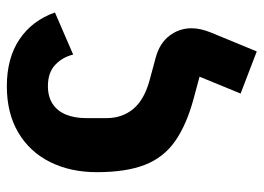

<svg xmlns="http://www.w3.org/2000/svg" viewBox="-122 -454 752 547"><g transform="rotate(-90 253.5 -181.0)"><path d="M260 129 308 12 245 -5Q171 -25 124.5 -57.5Q78 -90 57 -143.5Q36 -197 36 -281Q36 -356 65 -414Q94 -472 149 -504.5Q204 -537 281 -537Q361 -537 414.5 -501Q468 -465 491 -400L371 -348Q364 -378 342 -399Q320 -420 281 -420Q251 -420 230.5 -406.5Q210 -393 200 -368.5Q190 -344 190 -311V-253Q190 -208 216.5 -176.5Q243 -145 299 -130L362 -113Q403 -102 424.5 -74Q446 -46 446 -11Q446 2 443 15.5Q440 29 434 44L380 175Z"/></g></svg>

Font: IBM Plex Sans Var
Style: Regular
Weight: 400
Designer: Mike Abbink, Paul van der Laan, Pieter van Rosmalen
Foundry: Bold Monday
Version: Version 3.000